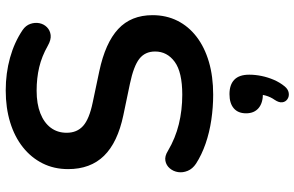

<svg xmlns="http://www.w3.org/2000/svg" viewBox="-199 -556 1029 671"><g transform="rotate(-90 315.5 -220.5)"><path d="M320 10Q276 10 232 3.5Q188 -3 149 -16.5Q110 -30 79 -50Q61 -62 54 -79Q47 -96 49.5 -112.5Q52 -129 62.5 -141.5Q73 -154 89 -157Q105 -160 124 -148Q168 -122 217 -110Q266 -98 320 -98Q399 -98 435 -124.5Q471 -151 471 -193Q471 -228 445.5 -248Q420 -268 358 -281L248 -304Q153 -324 106.5 -371.5Q60 -419 60 -497Q60 -546 80 -586Q100 -626 136.5 -655Q173 -684 223.5 -699.5Q274 -715 335 -715Q395 -715 449 -700Q503 -685 546 -656Q562 -645 567.5 -629Q573 -613 570 -597.5Q567 -582 556 -571Q545 -560 528.5 -558Q512 -556 491 -568Q454 -589 416 -598Q378 -607 334 -607Q288 -607 255 -594Q222 -581 204.5 -557.5Q187 -534 187 -502Q187 -466 211 -444.5Q235 -423 293 -411L402 -388Q501 -367 549.5 -322Q598 -277 598 -202Q598 -154 578.5 -115Q559 -76 522.5 -48Q486 -20 435 -5Q384 10 320 10ZM349 260Q339 272 326.5 274Q314 276 304.5 269.5Q295 263 293.5 251.5Q292 240 302 225Q312 211 317 193.5Q322 176 322 163L325 184Q291 184 273 168.5Q255 153 255 125Q255 97 272.5 82Q290 67 322 67Q355 67 372.5 84Q390 101 390 136Q390 157 385.5 179Q381 201 372 222Q363 243 349 260Z"/></g></svg>

Font: Nunito
Style: Bold
Weight: 700
Designer: Vernon Adams
Foundry: Vernon Adams
Version: Version 3.602